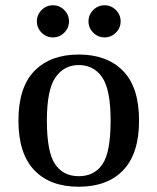

<svg xmlns="http://www.w3.org/2000/svg" viewBox="-20 -709 598 729"><path d="M50 -251Q50 -378 111 -440Q172 -502 279 -502Q386 -502 447 -440Q508 -378 508 -251Q508 -126 448 -63Q388 0 279 0Q170 0 110 -63Q50 -126 50 -251ZM400 -251Q400 -369 368 -415.5Q336 -462 279 -462Q223 -462 190.5 -415Q158 -368 158 -251Q158 -132 189 -86Q220 -40 279 -40Q338 -40 369 -85.5Q400 -131 400 -251ZM181 -689Q206 -689 224 -671Q242 -653 242 -628Q242 -603 224 -585Q206 -567 181 -567Q156 -567 138 -585Q120 -603 120 -628Q120 -653 138 -671Q156 -689 181 -689ZM377 -689Q402 -689 420 -671Q438 -653 438 -628Q438 -603 420 -585Q402 -567 377 -567Q352 -567 334 -585Q316 -603 316 -628Q316 -653 334 -671Q352 -689 377 -689Z"/></svg>

Font: Marmelad for Arash.Academy
Style: Regular
Weight: 400
Designer: Manvel Shmavonyan
Foundry: Cyreal
Version: Version 1.110;Glyphs 3.2 (3202)